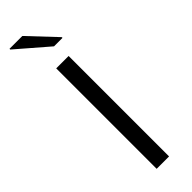

<svg xmlns="http://www.w3.org/2000/svg" viewBox="-305 -922 930 930"><g transform="rotate(-45 160.0 -457.5)"><path d="M118 0V-688H203V0ZM186 -771 25 -910V-915H113L244 -776V-771Z"/></g></svg>

Font: Saira Expanded
Style: Regular
Weight: 400
Width: 7
Designer: Hector Gatti with collaboration of the Omnibus-Type team
Foundry: Omnibus-Type
Version: Version 1.100; ttfautohint (v1.8.3)